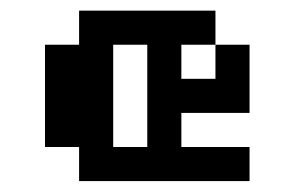

<svg xmlns="http://www.w3.org/2000/svg" viewBox="-20 -332 540 352"><path d="M125 -312.5H375V-250H312.5V-187.5H375V-250H437.5V-125H312.5V-62.5H437.5V0H125V-62.5H62.5V-250H125ZM250 -250H187.5V-62.5H250Z"/></svg>

Font: Half Eighties
Style: Regular
Weight: 400
Monospace: yes
Designer: Jayvee Enaguas (HarvettFox96)
Version: 20191127.01dev02